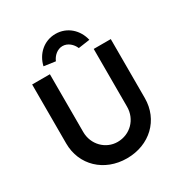

<svg xmlns="http://www.w3.org/2000/svg" viewBox="-205 -1059 1159 1218"><g transform="rotate(-30 374.5 -449.5)"><path d="M374 6C541 6 662 -110 662 -269V-701H537V-278C537 -185 466 -114 374 -114C288 -114 216 -185 216 -278V-701H86V-269C86 -110 208 6 374 6ZM206 -765 290 -753C304 -787 336 -816 374 -816C412 -816 444 -787 458 -753L542 -765C524 -844 460 -905 374 -905C288 -905 224 -844 206 -765Z"/></g></svg>

Font: Easer Grotesk Medium
Style: Regular
Weight: 500
Designer: Boardeaser, Bonnie Shaver-Troup, Thomas Jockin
Foundry: Lexend
Version: Version 1.001;Glyphs 3.1.2 (3151)